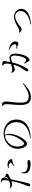

<svg xmlns="http://www.w3.org/2000/svg" viewBox="2084 -2896 831 5040"><g transform="rotate(-90 2500.0 -375.5)"><path d="M433 -638C420 -642 406 -646 395 -652C373 -664 361 -677 353 -685C354 -691 355 -696 355 -701C355 -736 330 -747 311 -757C292 -766 266 -771 252 -771C247 -771 239 -770 239 -765C239 -761 242 -758 247 -755C280 -732 292 -723 292 -678C292 -666 291 -655 290 -647C286 -615 282 -585 277 -555C257 -547 235 -539 214 -533C191 -526 170 -523 153 -523C134 -523 116 -526 97 -534C91 -537 86 -539 82 -539C79 -539 76 -537 76 -533C76 -530 78 -526 83 -521C121 -484 155 -473 178 -473C205 -473 235 -479 266 -488C233 -310 184 -168 138 -70C133 -60 130 -49 130 -39C130 -11 150 4 170 4C187 4 199 -12 214 -56C225 -91 278 -333 315 -507C363 -527 408 -554 444 -580C460 -592 465 -603 465 -611C465 -627 449 -632 433 -638ZM331 -579C339 -618 346 -649 349 -667C363 -651 380 -633 380 -620C380 -610 360 -595 331 -579ZM801 -565C778 -581 739 -594 693 -594C669 -594 643 -590 618 -581C613 -579 605 -575 605 -569C605 -563 611 -561 619 -561C621 -561 632 -564 648 -564C668 -564 705 -558 737 -534C748 -526 751 -518 751 -514C751 -498 722 -475 696 -456C683 -446 677 -442 669 -434C664 -428 664 -425 664 -423C664 -421 665 -419 669 -419C672 -419 676 -420 681 -423C692 -431 720 -446 741 -453C760 -459 785 -461 805 -466C826 -471 844 -480 844 -495C844 -511 831 -545 801 -565ZM767 -71C751 -71 687 -64 668 -64C604 -64 558 -83 536 -103C502 -134 498 -174 498 -191C498 -195 498 -200 499 -207C500 -215 501 -221 501 -225C501 -231 499 -232 497 -232C490 -232 484 -219 478 -206C475 -200 468 -178 468 -149C468 -29 584 10 710 10C767 10 820 4 820 -34C820 -42 817 -50 813 -55C807 -66 794 -71 767 -71Z M1517 -697C1315 -697 1115 -553 1115 -328C1115 -201 1176 -78 1251 -78C1296 -78 1401 -174 1472 -365C1493 -421 1508 -481 1508 -535C1508 -570 1500 -627 1481 -665C1489 -666 1498 -666 1506 -666C1645 -666 1813 -585 1813 -360C1813 -137 1630 -40 1428 -5C1410 -2 1388 2 1388 8C1388 11 1393 13 1402 13C1471 13 1883 -9 1883 -356C1883 -611 1665 -697 1517 -697ZM1476 -585C1476 -492 1451 -399 1373 -278C1343 -231 1287 -157 1250 -157C1234 -157 1174 -203 1174 -335C1174 -519 1311 -644 1465 -663C1473 -638 1476 -614 1476 -585Z M2476 20C2606 20 2727 -70 2827 -170C2834 -177 2840 -185 2840 -190C2840 -193 2839 -194 2837 -194C2832 -194 2824 -188 2816 -183C2656 -66 2558 -38 2498 -38C2365 -38 2326 -92 2326 -257C2326 -322 2333 -407 2342 -482C2350 -549 2356 -602 2356 -632C2356 -690 2340 -740 2265 -740C2257 -740 2237 -739 2237 -729C2237 -725 2240 -721 2245 -718C2283 -695 2286 -653 2286 -597C2286 -516 2265 -423 2265 -263C2265 -83 2309 20 2476 20Z M3497 -541C3461 -541 3422 -531 3392 -521C3400 -565 3404 -597 3406 -612C3410 -643 3420 -665 3420 -683C3420 -695 3416 -705 3404 -715C3388 -728 3355 -736 3331 -736C3315 -736 3301 -732 3301 -724C3301 -717 3315 -708 3331 -688C3347 -669 3352 -641 3352 -612C3352 -573 3344 -531 3338 -503C3288 -484 3257 -472 3199 -470C3187 -470 3169 -470 3141 -482C3127 -488 3120 -492 3115 -492C3111 -492 3110 -489 3110 -483C3110 -448 3159 -401 3202 -401C3219 -401 3276 -423 3324 -444C3307 -373 3272 -268 3186 -154C3159 -119 3147 -93 3147 -75C3147 -59 3160 -47 3174 -47C3193 -47 3214 -66 3231 -94C3314 -229 3358 -368 3381 -469C3410 -483 3461 -505 3498 -505C3545 -505 3563 -463 3563 -400C3563 -320 3519 -104 3446 -104C3426 -104 3406 -123 3382 -138C3362 -151 3348 -160 3343 -160C3341 -160 3340 -159 3340 -158C3340 -154 3345 -147 3351 -140C3378 -105 3391 -84 3399 -64C3409 -40 3416 -14 3441 -14C3462 -14 3491 -35 3512 -56C3587 -131 3614 -330 3614 -388C3614 -479 3581 -541 3497 -541ZM3714 -550C3705 -550 3702 -548 3702 -546C3702 -544 3703 -542 3711 -540C3783 -523 3859 -465 3859 -398C3859 -375 3845 -369 3811 -363C3799 -361 3753 -357 3743 -356C3735 -355 3731 -353 3731 -350C3731 -346 3737 -345 3745 -344C3762 -342 3818 -337 3840 -322C3850 -315 3861 -306 3874 -306C3900 -306 3934 -340 3934 -390C3934 -443 3880 -544 3714 -550Z M4388 20 4405 19C4771 -9 4789 -186 4789 -232C4789 -359 4678 -424 4580 -424C4415 -424 4295 -286 4219 -286C4197 -286 4180 -290 4171 -290C4167 -290 4160 -289 4160 -281C4160 -276 4164 -270 4174 -262C4186 -252 4222 -223 4252 -223C4286 -223 4327 -260 4347 -277C4364 -292 4486 -394 4591 -394C4658 -394 4732 -347 4732 -251C4732 -127 4581 -15 4391 2C4382 3 4378 7 4378 12C4378 16 4382 20 4388 20Z"/></g></svg>

Font: Shippori Mincho OTF
Style: Regular
Weight: 400
Designer: FONTDASU
Foundry: FONTDASU / Google Inc. / but / Adobe
Version: Version 3.300;hotconv 1.0.109;makeotfexe 2.5.65596